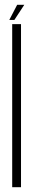

<svg xmlns="http://www.w3.org/2000/svg" viewBox="-20 -775 148 795"><path d="M30.5 0H67V-675H30.5ZM18.5 -692.5H39.5L80.5 -755H51Z"/></svg>

Font: Anybody ExtraCondensed ExtraLight
Style: Regular
Weight: 250
Width: 2
Version: Version 1.113;gftools[0.9.25]